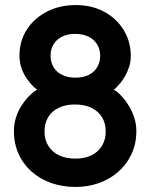

<svg xmlns="http://www.w3.org/2000/svg" viewBox="-20 -722 593 759"><path d="M280 17Q209 17 153.5 -11Q98 -39 66.5 -89Q35 -139 35 -204Q35 -232 43 -257Q51 -282 63.5 -302Q76 -322 89.5 -336.5Q103 -351 113.5 -359Q124 -367 128 -367Q125 -368 114 -378Q103 -388 89.5 -406Q76 -424 66.5 -448.5Q57 -473 57 -502Q57 -560 86 -605Q115 -650 165.5 -676Q216 -702 280 -702Q342 -702 391 -676Q440 -650 468.5 -604Q497 -558 497 -500Q497 -479 491 -459.5Q485 -440 475.5 -423Q466 -406 456 -394Q446 -382 438.5 -374.5Q431 -367 428 -367Q432 -367 442.5 -359Q453 -351 466 -336Q479 -321 491 -301Q503 -281 511 -256Q519 -231 519 -204Q519 -153 499.5 -112Q480 -71 446.5 -42Q413 -13 370 2Q327 17 280 17ZM278 -95Q315 -95 341.5 -108Q368 -121 383 -145.5Q398 -170 398 -202Q398 -235 383 -259Q368 -283 341 -296Q314 -309 276 -309Q240 -309 212.5 -296Q185 -283 170.5 -259Q156 -235 156 -202Q156 -170 171 -145.5Q186 -121 213.5 -108Q241 -95 278 -95ZM278 -415Q308 -415 330 -425.5Q352 -436 364 -456Q376 -476 376 -502Q376 -528 363.5 -547.5Q351 -567 329 -577.5Q307 -588 277 -588Q248 -588 226 -577.5Q204 -567 192 -547.5Q180 -528 180 -502Q180 -476 192 -456Q204 -436 226.5 -425.5Q249 -415 278 -415Z"/></svg>

Font: Fredoka Medium
Style: Regular
Weight: 500
Designer: Ben Nathan
Foundry: Milena B. Brandão, Ben Nathan
Version: Version 2.001